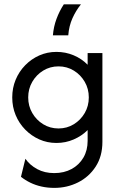

<svg xmlns="http://www.w3.org/2000/svg" viewBox="-20 -666 568 902"><path d="M235.4 216.7Q203.5 216.7 175.3 210.4Q147.2 204.2 122.9 192.4Q98.6 180.6 78.5 164.6L99.3 79.9Q120.1 109.7 154.9 128.5Q189.6 147.2 234.7 147.2Q281.2 147.2 316.7 127.8Q352.1 108.3 371.9 74.3Q391.7 40.3 391.7 -4.2V-54.9Q363.9 -27.1 326 -10.8Q288.2 5.6 245.1 5.6Q202.1 5.6 164.6 -11.1Q127.1 -27.8 98.3 -57.3Q69.4 -86.8 53.5 -125.3Q37.5 -163.9 37.5 -208.3Q37.5 -252.8 53.5 -291.3Q69.4 -329.9 98.3 -359.4Q127.1 -388.9 164.6 -405.6Q202.1 -422.2 245.1 -422.2Q288.2 -422.2 326 -406.2Q363.9 -390.3 391.7 -361.8V-416.7H461.1V0Q461.1 68.1 429.5 116.7Q397.9 165.3 346.5 191Q295.1 216.7 235.4 216.7ZM254.9 -62.5Q294.4 -62.5 326.7 -82.3Q359 -102.1 378.1 -135.1Q397.2 -168.1 397.2 -208.3Q397.2 -248.6 378.1 -281.6Q359 -314.6 326.7 -334.4Q294.4 -354.2 254.9 -354.2Q215.3 -354.2 183 -334.4Q150.7 -314.6 131.6 -281.6Q112.5 -248.6 112.5 -208.3Q112.5 -168.1 131.6 -135.1Q150.7 -102.1 183 -82.3Q215.3 -62.5 254.9 -62.5ZM228.5 -500Q231.9 -541 245.5 -577.4Q259 -613.9 279.9 -645.8H360.4Q336.8 -616.7 320.5 -580.6Q304.2 -544.4 300.7 -500Z"/></svg>

Font: Afacad Flux
Style: Regular
Weight: 400
Designer: Kristian Moeller
Foundry: Dicotype
Version: Version 1.100